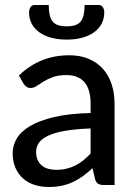

<svg xmlns="http://www.w3.org/2000/svg" viewBox="-20 -738 540 766"><path d="M341.5 -225.5Q282 -223.5 240.5 -216.2Q199 -209 173 -197Q147 -185 135.5 -168.8Q124 -152.5 124 -132.5Q124 -113.5 130.2 -99.8Q136.5 -86 147.2 -77.2Q158 -68.5 172.5 -64.5Q187 -60.5 204 -60.5Q226.5 -60.5 245.2 -65Q264 -69.5 280.5 -77.8Q297 -86 312 -98Q327 -110 341.5 -125.5ZM55.5 -437Q98 -477.5 147.8 -497.5Q197.5 -517.5 257 -517.5Q300.5 -517.5 334 -503.2Q367.5 -489 390.5 -463.5Q413.5 -438 425.2 -402.5Q437 -367 437 -324V0H393.5Q379 0 371.5 -4.8Q364 -9.5 359.5 -22.5L349 -67Q329.5 -49 310.5 -35.2Q291.5 -21.5 270.8 -11.8Q250 -2 226.5 3Q203 8 174.5 8Q144.5 8 118.2 -0.2Q92 -8.5 72.5 -25.5Q53 -42.5 41.8 -68Q30.5 -93.5 30.5 -127.5Q30.5 -157.5 46.8 -185.2Q63 -213 99.8 -235Q136.5 -257 195.8 -271Q255 -285 341.5 -287V-324Q341.5 -381.5 317 -410Q292.5 -438.5 245 -438.5Q213 -438.5 191.2 -430.5Q169.5 -422.5 153.8 -412.8Q138 -403 126.2 -395Q114.5 -387 102 -387Q92 -387 84.8 -392.5Q77.5 -398 73 -405.5ZM246 -633Q266 -633 279.8 -637.5Q293.5 -642 301.8 -652Q310 -662 313.8 -678.2Q317.5 -694.5 317.5 -718H375Q385 -718 390.5 -709Q396 -700 396 -689Q396 -664 385.8 -644Q375.5 -624 356 -609.8Q336.5 -595.5 308.8 -587.8Q281 -580 246 -580Q211 -580 183.2 -587.8Q155.5 -595.5 136 -609.8Q116.5 -624 106.2 -644Q96 -664 96 -689Q96 -700 101.5 -709Q107 -718 117 -718H174.5Q174.5 -694.5 178.2 -678.2Q182 -662 190.2 -652Q198.5 -642 212.2 -637.5Q226 -633 246 -633Z"/></svg>

Font: Lato 2
Style: Regular
Weight: 500
Designer: Lukasz Dziedzic with Adam Twardoch and Botio Nikoltchev
Foundry: tyPoland Lukasz Dziedzic
Version: Version 2.015; 2015-08-06; http://www.latofonts.com/